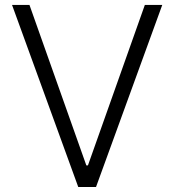

<svg xmlns="http://www.w3.org/2000/svg" viewBox="-20 -747 696 767"><path d="M97.7 -727.3 324.9 -86.3H331.3L558.6 -727.3H628.2L363.6 0H292.6L28.1 -727.3Z"/></svg>

Font: Inter UI Light
Style: Regular
Weight: 300
Designer: Rasmus Andersson
Foundry: rsms
Version: 3.2;8d6f07862